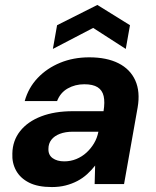

<svg xmlns="http://www.w3.org/2000/svg" viewBox="-20 -745 632 777"><path d="M190 12Q133 12 97.5 -6Q62 -24 45 -55Q28 -86 30 -124Q31 -176 61.5 -214.5Q92 -253 146.5 -274Q201 -295 275 -295H399Q405 -332 399.5 -356Q394 -380 375 -392Q356 -404 321 -404Q284 -404 254 -387Q224 -370 211 -336H80Q95 -390 132.5 -429.5Q170 -469 223.5 -491Q277 -513 341 -513Q412 -513 459.5 -489Q507 -465 527.5 -419.5Q548 -374 537 -310L482 0H363L365 -75Q351 -57 333 -40.5Q315 -24 293 -12.5Q271 -1 245.5 5.5Q220 12 190 12ZM240 -92Q266 -92 289 -101.5Q312 -111 330 -127.5Q348 -144 360.5 -165Q373 -186 378 -211V-212H275Q245 -212 222.5 -203.5Q200 -195 188 -179.5Q176 -164 176 -143Q175 -118 193 -105Q211 -92 240 -92ZM194 -547 211 -643 374 -725 506 -643 489 -547 357 -632Z"/></svg>

Font: DM Sans 17pt
Style: Bold Italic
Weight: 700
Italic angle: -10°
Version: Version 4.004;gftools[0.9.30]